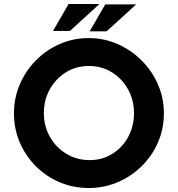

<svg xmlns="http://www.w3.org/2000/svg" viewBox="-20 -935 892 963"><path d="M50 -367Q50 -443 79 -511Q108 -579 159.5 -631.5Q211 -684 279 -714Q347 -744 425 -744Q502 -744 570 -714Q638 -684 690.5 -631.5Q743 -579 772.5 -511Q802 -443 802 -367Q802 -289 772.5 -221Q743 -153 690.5 -101.5Q638 -50 570 -21Q502 8 425 8Q347 8 279 -21Q211 -50 159.5 -101.5Q108 -153 79 -221Q50 -289 50 -367ZM200 -367Q200 -302 230.5 -248.5Q261 -195 313 -163.5Q365 -132 430 -132Q493 -132 543.5 -163.5Q594 -195 623 -248.5Q652 -302 652 -367Q652 -434 622 -487.5Q592 -541 541 -572.5Q490 -604 426 -604Q362 -604 311 -572.5Q260 -541 230 -487.5Q200 -434 200 -367ZM479 -915 331 -780H246L324 -915ZM663 -913 515 -778H430L508 -913Z"/></svg>

Font: Reem Kufi Fun
Style: Bold
Weight: 700
Designer: Khaled Hosny
Version: Version 1.005